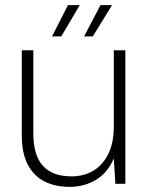

<svg xmlns="http://www.w3.org/2000/svg" viewBox="-20 -717 581 749"><path d="M251 12Q196 12 154 -9Q112 -30 88.5 -74.5Q65 -119 65 -190V-521H110V-197Q110 -111 147.5 -70Q185 -29 259 -29Q307 -29 344 -51Q381 -73 402.5 -116.5Q424 -160 424 -224V-521H469V0H430L424 -99Q400 -43 354.5 -15.5Q309 12 251 12ZM308 -575 372 -697H417L342 -575ZM183 -575 245 -697H291L219 -575Z"/></svg>

Font: DM Sans 10pt ExtraLight
Style: Regular
Weight: 250
Version: Version 4.004;gftools[0.9.30]